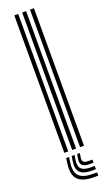

<svg xmlns="http://www.w3.org/2000/svg" viewBox="-187 -835 598 1050"><g transform="rotate(-20 112.5 -309.5)"><path d="M147 0V-800H169.9V0ZM55.4 0V-800H78.3V0ZM101.2 0V-800H124.1V0ZM72.1 30 67.5 63.9Q60.8 115.2 83.6 138.6Q106.4 161.9 164.5 161.9H187.3V180.8H164.5Q96.6 180.8 69.6 152.9Q42.7 125.1 50.7 63.9L55.3 30ZM134.6 30 130.7 57.1Q128.4 72.6 136.2 79.9Q144.1 87.2 164.5 87.2H187.3V105.4H164.5Q134.1 105.4 122.2 93.7Q110.3 82 114.5 57.1L119.2 30ZM104.1 30 99.4 60.5Q94.4 94 109.7 109.1Q125.1 124.2 164.5 124.2H187.3V143.1H164.5Q115 143.1 95.6 123.3Q76.1 103.5 82.6 60.5L87.2 30Z"/></g></svg>

Font: Big Shoulders Inline Text Thin
Style: Regular
Weight: 100
Designer: Patric King
Foundry: XO Type Co
Version: Version 2.002